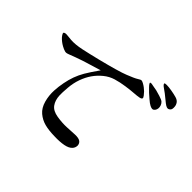

<svg xmlns="http://www.w3.org/2000/svg" viewBox="-165 -1039 1331 1331"><g transform="rotate(45 500.0 -374.0)"><path d="M778 -621 745 -650 719 -676Q709 -686 703.5 -694.5Q698 -703 701 -705Q703 -707 713 -707Q722 -706 740 -702Q760 -699 768 -697L810 -685Q840 -676 849.5 -667Q859 -658 864 -644.5Q869 -631 867 -617Q865 -605 858 -596Q851 -587 841 -586Q833 -585 817.5 -592.5Q802 -600 778 -621ZM916 -664Q906 -663 893.5 -670.5Q881 -678 860.5 -695.5Q840 -713 825 -724L793 -747Q784 -753 778.5 -759.5Q773 -766 774 -770.5Q775 -775 794 -775Q813 -775 842.5 -770Q872 -765 895 -758.5Q918 -752 928 -737.5Q938 -723 939 -707Q941 -685 933.5 -675.5Q926 -666 916 -664ZM145 -440Q133 -438 113.5 -447Q94 -456 82 -464Q70 -472 57.5 -483Q45 -494 36.5 -507.5Q28 -521 31.5 -525Q35 -529 43 -531Q51 -533 74 -530Q97 -527 104 -527Q147 -524 205.5 -536.5Q264 -549 338 -567.5Q412 -586 466 -601.5Q520 -617 547 -628Q574 -639 592.5 -647Q611 -655 626 -664.5Q641 -674 646 -674Q654 -674 667 -667Q680 -660 692 -651Q704 -642 713.5 -632.5Q723 -623 732.5 -610.5Q742 -598 741 -592Q739 -583 721 -579.5Q703 -576 673 -574Q643 -572 597 -565.5Q551 -559 511 -547Q471 -535 437.5 -507.5Q404 -480 380.5 -446Q357 -412 341.5 -368.5Q326 -325 322 -274Q318 -223 319 -199Q321 -152 343 -122Q365 -92 416 -84Q467 -76 510 -78L588 -82Q621 -83 636.5 -73Q652 -63 654 -42Q654 -21 641 -6Q624 14 585.5 21.5Q547 29 494 27Q437 26 397 15.5Q357 5 325 -22Q293 -49 279.5 -97.5Q266 -146 269 -198Q271 -235 279 -277Q287 -319 300 -354.5Q313 -390 333 -424.5Q353 -459 398 -523Q361 -512 322.5 -500Q284 -488 264 -482Q244 -476 211 -463.5Q178 -451 165 -446Q152 -441 145 -440Z"/></g></svg>

Font: ChillKai
Style: Regular
Weight: 400
Designer: ChillType
Foundry: 寒蝉字型
Version: Version 2.000